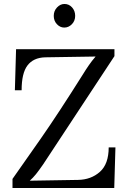

<svg xmlns="http://www.w3.org/2000/svg" viewBox="-20 -948 650 968"><path d="M43 0V-46Q99 -125 186.5 -250.5Q274 -376 398 -573Q412 -596 427.5 -618.5Q443 -641 462 -663L207 -659Q148 -657 118.5 -618Q89 -579 89 -493H55L61 -700H557V-665L198 -120Q176 -88 161 -69.5Q146 -51 130 -37L373 -41Q439 -42 483.5 -81.5Q528 -121 528 -205H562L556 0ZM304 -809Q283 -809 267 -826Q251 -843 251 -868Q251 -893 267.5 -910.5Q284 -928 305 -928Q328 -928 343.5 -910.5Q359 -893 359 -868Q359 -843 342.5 -826Q326 -809 304 -809Z"/></svg>

Font: Lora
Style: Regular
Weight: 400
Designer: Olga Karpushina, Alexei Vanyashin (Cyrillic)
Foundry: Cyreal
Version: Version 3.005; ttfautohint (v1.8.4.7-5d5b)